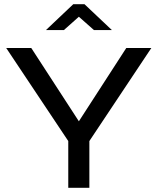

<svg xmlns="http://www.w3.org/2000/svg" viewBox="-20 -900 755 920"><path d="M9.8 -669.9H129.9L357.9 -318.8L585 -669.9H705.1L408.2 -224.1V0H307.1V-224.1ZM200.2 -755.9 331.1 -879.9H384.8L516.1 -755.9H430.2L357.9 -819.8L286.1 -755.9Z"/></svg>

Font: LT Wave
Style: Regular
Weight: 400
Designer: Daniel Lyons
Version: Version 2.5 (Glyphs App)